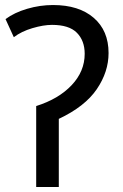

<svg xmlns="http://www.w3.org/2000/svg" viewBox="-20 -744 488 764"><path d="M191 -724Q294 -724 353 -673Q412 -622 412 -533Q412 -458 365 -389Q318 -320 214 -271V0H124V-322Q213 -350 265 -405Q317 -460 317 -530Q317 -582 286 -613.5Q255 -645 187 -645Q153 -645 109 -632Q65 -619 35 -596L2 -668Q37 -694 88 -709Q139 -724 191 -724Z"/></svg>

Font: RS Noto Sans
Style: Regular
Weight: 400
Designer: Monotype Design Team
Foundry: Monotype Imaging Inc.
Version: Version 3.10